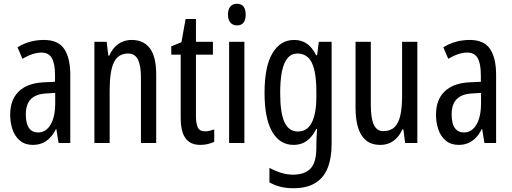

<svg xmlns="http://www.w3.org/2000/svg" viewBox="-20 -759 2716 1019"><path d="M213 -547Q289 -547 321 -499Q353 -451 353 -362V0H291L279 -74H277Q263 -46 245 -27.5Q227 -9 204.5 0.5Q182 10 154 10Q113 10 86 -12.5Q59 -35 46.5 -71.5Q34 -108 34 -150Q34 -230 80 -274Q126 -318 211 -322L272 -325V-360Q272 -422 255 -451Q238 -480 200 -480Q178 -480 153 -472Q128 -464 99 -447L73 -508Q105 -528 140 -537.5Q175 -547 213 -547ZM225 -263Q170 -260 143.5 -232.5Q117 -205 117 -152Q117 -103 134 -79.5Q151 -56 182 -56Q224 -56 248.5 -97.5Q273 -139 273 -212V-266Z M678 -547Q743 -547 776 -502Q809 -457 809 -364V0H728V-348Q728 -411 712 -443Q696 -475 660 -475Q608 -475 585 -429Q562 -383 562 -279V0H481V-537H546L555 -464H560Q572 -491 589.5 -509.5Q607 -528 630 -537.5Q653 -547 678 -547Z M1069 -62Q1081 -62 1093 -65Q1105 -68 1117 -72V-6Q1101 1 1083 5.5Q1065 10 1042 10Q1007 10 984 -6Q961 -22 950 -53.5Q939 -85 939 -133V-469H889V-513L943 -535L965 -658H1020V-537H1110V-469H1020V-143Q1020 -103 1030 -82.5Q1040 -62 1069 -62Z M1277 -537V0H1196V-537ZM1238 -739Q1261 -739 1272.5 -724Q1284 -709 1284 -681Q1284 -654 1272.5 -639Q1261 -624 1238 -624Q1216 -624 1203 -639Q1190 -654 1190 -681Q1190 -710 1202.5 -724.5Q1215 -739 1238 -739Z M1541 -547Q1579 -547 1607.5 -528Q1636 -509 1658 -466H1663L1672 -537H1740V6Q1740 80 1719 132.5Q1698 185 1653 212.5Q1608 240 1537 240Q1500 240 1469.5 232.5Q1439 225 1410 209V132Q1444 150 1474.5 159Q1505 168 1535 168Q1597 168 1628 135.5Q1659 103 1659 25V9Q1659 -8 1660 -29.5Q1661 -51 1663 -75H1659Q1637 -32 1608 -11Q1579 10 1538 10Q1465 10 1424.5 -60Q1384 -130 1384 -266Q1384 -406 1426 -476.5Q1468 -547 1541 -547ZM1558 -475Q1527 -475 1506.5 -451Q1486 -427 1476.5 -380.5Q1467 -334 1467 -265Q1467 -159 1490 -110Q1513 -61 1561 -61Q1585 -61 1603.5 -72.5Q1622 -84 1634 -107Q1646 -130 1652.5 -164.5Q1659 -199 1659 -245V-270Q1659 -341 1648.5 -386.5Q1638 -432 1615.5 -453.5Q1593 -475 1558 -475Z M2195 -537V0H2130L2121 -72H2115Q2104 -46 2086.5 -27.5Q2069 -9 2047 0.5Q2025 10 1999 10Q1951 10 1922 -14.5Q1893 -39 1880 -83Q1867 -127 1867 -187V-537H1948V-202Q1948 -131 1964 -97Q1980 -63 2014 -63Q2051 -63 2073 -83.5Q2095 -104 2104.5 -145.5Q2114 -187 2114 -251V-537Z M2473 -547Q2549 -547 2581 -499Q2613 -451 2613 -362V0H2551L2539 -74H2537Q2523 -46 2505 -27.5Q2487 -9 2464.5 0.5Q2442 10 2414 10Q2373 10 2346 -12.5Q2319 -35 2306.5 -71.5Q2294 -108 2294 -150Q2294 -230 2340 -274Q2386 -318 2471 -322L2532 -325V-360Q2532 -422 2515 -451Q2498 -480 2460 -480Q2438 -480 2413 -472Q2388 -464 2359 -447L2333 -508Q2365 -528 2400 -537.5Q2435 -547 2473 -547ZM2485 -263Q2430 -260 2403.5 -232.5Q2377 -205 2377 -152Q2377 -103 2394 -79.5Q2411 -56 2442 -56Q2484 -56 2508.5 -97.5Q2533 -139 2533 -212V-266Z"/></svg>

Font: Noto Sans Khmer ExtraCondensed
Style: Regular
Weight: 400
Width: 2
Designer: Danh Hong and the Monotype Design Team
Foundry: Monotype Imaging Inc.
Version: Version 2.004